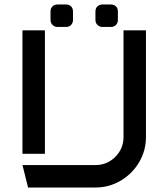

<svg xmlns="http://www.w3.org/2000/svg" viewBox="-20 -835 750 855"><path d="M530 -225V-700H630V-225Q630 -164 599.5 -112.5Q569 -61 517.5 -30.5Q466 0 405 0H105L80 -100H405Q457 -100 493.5 -136.5Q530 -173 530 -225ZM80 -700H180V-150H80ZM205 -784Q205 -798 214 -806.5Q223 -815 236 -815H274Q288 -815 296.5 -806.5Q305 -798 305 -784V-746Q305 -733 296.5 -724Q288 -715 274 -715H236Q223 -715 214 -724Q205 -733 205 -746ZM405 -784Q405 -798 414 -806.5Q423 -815 436 -815H474Q488 -815 496.5 -806.5Q505 -798 505 -784V-746Q505 -733 496.5 -724Q488 -715 474 -715H436Q423 -715 414 -724Q405 -733 405 -746Z"/></svg>

Font: SB Skate blade
Style: Regular
Weight: 400
Designer: Valerio Brotto (Silverblur_type)
Version: Version 1.003